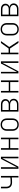

<svg xmlns="http://www.w3.org/2000/svg" viewBox="2695 -3295 610 6040"><g transform="rotate(-90 3000.0 -275.0)"><path d="M437 -210Q385 -200 287 -200Q193 -200 144 -248Q95 -296 95 -386V-550H145V-386Q145 -246 287 -246Q385 -246 436 -256V-550H486V0H436Z M710 0V-550H760V-200Q760 -134 756 -45L1022 -550H1090V0H1040V-350Q1040 -417 1044 -505L777 0Z M1360 0H1310V-550H1360V-304H1639V-550H1690V0H1639V-259H1360Z M1905 -190V-360Q1905 -451 1958.5 -505.5Q2012 -560 2100 -560Q2188 -560 2241.5 -505.5Q2295 -451 2295 -360V-190Q2295 -98 2242 -44Q2189 10 2100 10Q2011 10 1958 -44.5Q1905 -99 1905 -190ZM2245 -190V-360Q2245 -433 2206.5 -474.5Q2168 -516 2100 -516Q2032 -516 1993.5 -474.5Q1955 -433 1955 -360V-190Q1955 -116 1993 -75Q2031 -34 2100 -34Q2169 -34 2207 -75Q2245 -116 2245 -190Z M2913 -152Q2913 -84 2865 -42Q2817 0 2738 0H2510V-550H2738Q2812 -550 2857.5 -511Q2903 -472 2903 -408Q2903 -359 2875.5 -325.5Q2848 -292 2801 -283Q2853 -274 2883 -239Q2913 -204 2913 -152ZM2560 -505V-306H2738Q2788 -306 2820.5 -333.5Q2853 -361 2853 -404Q2853 -447 2820.5 -476Q2788 -505 2738 -505ZM2738 -45Q2792 -45 2827.5 -75.5Q2863 -106 2863 -152Q2863 -200 2827.5 -230.5Q2792 -261 2738 -261H2560V-45Z M3160 0H3110V-550H3160V-304H3439V-550H3490V0H3439V-259H3160Z M3710 0V-550H3760V-200Q3760 -134 3756 -45L4022 -550H4090V0H4040V-350Q4040 -417 4044 -505L3777 0Z M4363 0H4313V-550H4363V-309H4495L4667 -550H4727L4542 -289L4731 0H4671L4495 -264H4363Z M4905 -190V-360Q4905 -451 4958.5 -505.5Q5012 -560 5100 -560Q5188 -560 5241.5 -505.5Q5295 -451 5295 -360V-190Q5295 -98 5242 -44Q5189 10 5100 10Q5011 10 4958 -44.5Q4905 -99 4905 -190ZM5245 -190V-360Q5245 -433 5206.5 -474.5Q5168 -516 5100 -516Q5032 -516 4993.5 -474.5Q4955 -433 4955 -360V-190Q4955 -116 4993 -75Q5031 -34 5100 -34Q5169 -34 5207 -75Q5245 -116 5245 -190Z M5913 -152Q5913 -84 5865 -42Q5817 0 5738 0H5510V-550H5738Q5812 -550 5857.5 -511Q5903 -472 5903 -408Q5903 -359 5875.5 -325.5Q5848 -292 5801 -283Q5853 -274 5883 -239Q5913 -204 5913 -152ZM5560 -505V-306H5738Q5788 -306 5820.5 -333.5Q5853 -361 5853 -404Q5853 -447 5820.5 -476Q5788 -505 5738 -505ZM5738 -45Q5792 -45 5827.5 -75.5Q5863 -106 5863 -152Q5863 -200 5827.5 -230.5Q5792 -261 5738 -261H5560V-45Z"/></g></svg>

Font: JetBrains Mono Extra Light
Style: Regular
Weight: 200
Monospace: yes
Designer: Philipp Nurullin, Konstantin Bulenkov
Foundry: JetBrains
Version: 2.002